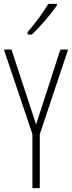

<svg xmlns="http://www.w3.org/2000/svg" viewBox="-20 -969 371 989"><path d="M273 -941V-949H229C198 -898 166 -856 122 -803V-791H144C184 -828 241 -894 273 -941ZM166 -328 39 -714H0L147 -278V0H185V-278L331 -714H291Z"/></svg>

Font: Noto Sans Thai ExtCond ExtLt
Style: Regular
Weight: 200
Width: 2
Designer: Monotype Design Team
Foundry: Monotype Imaging Inc.
Version: Version 2.002